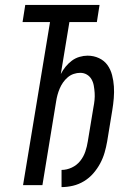

<svg xmlns="http://www.w3.org/2000/svg" viewBox="-20 -755 540 783"><path d="M231 8V-62Q252 -62 272.5 -71.5Q293 -81 307 -98.5Q321 -116 328 -137Q335 -158 338 -178L361 -317Q364 -332 365.5 -347Q367 -362 366 -376.5Q365 -391 362.5 -405.5Q360 -420 353 -432Q346 -444 334 -451Q322 -458 307 -458Q294 -458 280.5 -453.5Q267 -449 256 -439.5Q245 -430 237 -418.5Q229 -407 223.5 -394Q218 -381 214.5 -368Q211 -355 209 -342L153 0H74L184 -665H72L83 -735H386L375 -665H263L228 -453Q236 -469 247.5 -483Q259 -497 273 -507.5Q287 -518 304 -523Q321 -528 337 -528Q362 -528 383.5 -518Q405 -508 418 -490Q431 -472 437 -449Q443 -426 444.5 -402.5Q446 -379 444 -354.5Q442 -330 438 -306L417 -178Q413 -155 406.5 -132.5Q400 -110 388.5 -88.5Q377 -67 360.5 -48Q344 -29 322.5 -16Q301 -3 277.5 2.5Q254 8 231 8Z"/></svg>

Font: Iosevka Custom
Style: Italic
Weight: 400
Italic angle: -9°
Monospace: yes
Designer: Belleve Invis
Foundry: Belleve Invis
Version: Version 30.3.3; ttfautohint (v1.8.3)